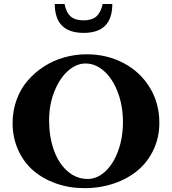

<svg xmlns="http://www.w3.org/2000/svg" viewBox="-20 -956 886 989"><path d="M411.1 -786.6Q262.2 -786.6 262.2 -935.5H312.5Q320.8 -891.6 344 -871.3Q367.2 -851.1 410.2 -851.1Q453.1 -851.1 476.3 -871.3Q499.5 -891.6 508.8 -935.5H558.6Q558.6 -786.6 411.1 -786.6ZM415 13.2Q337.4 13.2 269.3 -10.7Q201.2 -34.7 151.6 -77.4Q102.1 -120.1 73.5 -183.6Q44.9 -247.1 44.9 -322.3Q44.9 -385.3 65.4 -441.7Q85.9 -498 122.3 -540.3Q158.7 -582.5 206.5 -613.5Q254.4 -644.5 311 -660.4Q367.7 -676.3 426.8 -676.3Q530.3 -676.3 615.7 -631.6Q701.2 -586.9 751 -505.9Q800.8 -424.8 800.8 -323.7Q800.8 -248.5 771 -185.1Q741.2 -121.6 689.7 -78.4Q638.2 -35.2 567.1 -11Q496.1 13.2 415 13.2ZM431.2 -34.2Q480.5 -34.2 522.2 -72.8Q564 -111.3 588.6 -179Q613.3 -246.6 613.3 -327.1Q613.3 -410.2 587.2 -479.7Q561 -549.3 516.8 -589.1Q472.7 -628.9 420.4 -628.9Q373 -628.9 330.1 -590.8Q287.1 -552.7 260 -484.6Q232.9 -416.5 232.9 -336.4Q232.9 -252 257.3 -183.3Q281.7 -114.7 327.4 -74.5Q373 -34.2 431.2 -34.2Z"/></svg>

Font: Elstob 6pt
Style: Bold
Weight: 700
Designer: Peter S. Baker
Version: Version 1.015